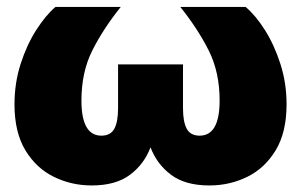

<svg xmlns="http://www.w3.org/2000/svg" viewBox="-20 -536 883 563"><path d="M249 7.8Q189.5 7.8 137.7 -17.6Q85.9 -43 54.2 -95.7Q22.5 -148.4 22.5 -230Q22.5 -292.5 40.5 -348.6Q58.6 -404.8 86.4 -448.2Q114.3 -491.7 142.6 -515.6H334Q281.7 -450.2 250.2 -387Q218.8 -323.7 218.8 -241.2Q218.8 -138.2 277.3 -138.2Q304.2 -138.2 315.2 -158.4Q326.2 -178.7 326.2 -218.8V-347.2H516.6V-218.8Q516.6 -178.7 527.6 -158.4Q538.6 -138.2 565.4 -138.2Q624 -138.2 624 -241.2Q624 -323.7 592.5 -387Q561 -450.2 508.8 -515.6H700.2Q729 -491.7 756.6 -448.2Q784.2 -404.8 802.2 -348.6Q820.3 -292.5 820.3 -230Q820.3 -148.4 788.6 -95.7Q756.8 -43 705.3 -17.6Q653.8 7.8 593.8 7.8Q523.4 7.8 481.7 -23.4Q439.9 -54.7 421.4 -104Q402.8 -54.7 361.1 -23.4Q319.3 7.8 249 7.8Z"/></svg>

Font: Inter Display Black
Style: Regular
Weight: 900
Designer: Rasmus Andersson
Foundry: rsms
Version: Version 4.000;git-a52131595